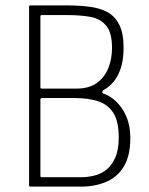

<svg xmlns="http://www.w3.org/2000/svg" viewBox="-20 -693 554 713"><path d="M464 -180Q464 -115 440 -75Q416 -35 374 -17.5Q332 0 282 0H93Q88 0 88 -5V-668Q88 -673 93 -673H222Q269 -673 308.5 -668.5Q348 -664 377 -649Q406 -634 422.5 -602Q439 -570 439 -516Q439 -474 429.5 -443Q420 -412 403 -391Q386 -370 365 -359Q361 -357 360 -352Q359 -347 366 -345Q408 -329 436 -285.5Q464 -242 464 -180ZM421 -183Q421 -242 401 -273.5Q381 -305 344 -317Q307 -329 256 -329H136Q130 -329 130 -323V-40Q130 -38 131 -36.5Q132 -35 135 -35H284Q304 -35 328.5 -40.5Q353 -46 373.5 -61.5Q394 -77 407.5 -106.5Q421 -136 421 -183ZM396 -515Q396 -572 374 -598Q352 -624 315 -630.5Q278 -637 230 -637H135Q130 -637 130 -632V-369Q130 -364 135 -364H264Q310 -364 339 -384.5Q368 -405 382 -439.5Q396 -474 396 -515Z"/></svg>

Font: Glory Thin ExtraLight
Style: Regular
Weight: 250
Version: Version 1.011